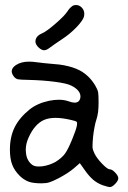

<svg xmlns="http://www.w3.org/2000/svg" viewBox="-20 -740 518 775"><path d="M134.8 -549.3Q123 -561 123 -573.2Q123 -576.7 124 -580.6Q128.4 -596.7 150.9 -606Q168.9 -613.8 205.1 -645.5Q241.7 -677.2 253.4 -695.8Q258.3 -704.1 265.6 -710.4Q272.9 -717.3 278.3 -718.8Q283.2 -719.7 287.1 -719.7Q300.3 -719.7 310.5 -709Q320.3 -698.2 320.3 -684.1Q320.3 -679.2 319.3 -674.3Q315.9 -658.7 289.1 -630.4Q261.7 -602.1 231.4 -582.5Q216.8 -573.2 202.6 -563Q188 -553.2 182.1 -548.3Q175.3 -543 169.4 -540Q163.1 -537.1 157.7 -537.1Q147 -537.6 134.8 -549.3ZM204.1 -86.4Q214.4 -92.8 226.1 -102.5Q237.8 -112.8 243.2 -121.1Q254.9 -137.7 271 -176.8Q287.1 -215.3 290.5 -233.9Q292.5 -245.6 289.1 -248.5Q286.1 -251.5 266.6 -255.9Q231.4 -264.2 204.1 -264.2Q177.7 -264.2 158.7 -256.3Q120.6 -240.2 95.7 -185.5Q84 -159.7 84 -135.3Q84 -128.4 85 -121.1Q88.9 -89.8 110.8 -74.2Q119.6 -67.9 136.7 -67.9Q143.6 -67.9 151.4 -68.8Q179.2 -72.8 204.1 -86.4ZM395 7.8Q374 0.5 356.4 -14.2Q338.9 -29.3 322.3 -53.2Q315.4 -62.5 302.2 -81.5Q294.9 -75.2 279.8 -62Q270.5 -53.7 252.4 -41.5Q233.9 -29.8 217.3 -21Q191.9 -7.8 178.7 -3.9Q166 0 147 0Q115.2 0 96.7 -6.3Q77.6 -13.2 60.5 -29.3Q38.6 -50.8 29.3 -75.2Q20 -99.1 20 -135.7Q20 -187.5 39.1 -226.1Q58.1 -264.6 99.1 -297.9Q130.4 -322.8 177.2 -333Q198.7 -337.4 217.3 -337.4Q239.3 -337.4 256.8 -331.1Q271.5 -325.7 281.2 -325.7Q300.3 -325.7 304.2 -344.7Q304.7 -347.7 304.7 -350.6Q304.7 -375.5 268.6 -394Q251 -403.3 202.6 -409.7Q154.8 -416 97.2 -417.5Q62.5 -418 52.7 -419.9Q43.5 -421.9 36.6 -430.2Q27.3 -441.9 27.3 -452.1Q27.3 -465.8 43.9 -477.1Q64.9 -491.2 97.2 -491.2Q109.9 -491.2 124 -489.3Q133.8 -487.8 155.8 -485.4Q177.7 -483.4 198.7 -481.4Q220.2 -480 238.3 -476.6Q239.3 -476.1 240.2 -476.1Q275.9 -469.2 301.3 -456.1Q340.3 -435.5 364.3 -395Q373.5 -379.4 376 -368.2Q377.9 -356.4 377.9 -327.6Q377.9 -306.6 376 -288.6Q373.5 -270.5 369.1 -257.3Q365.2 -246.6 361.3 -225.6Q357.4 -204.6 355.5 -186Q353.5 -163.1 353.5 -151.4Q353.5 -147.5 353.5 -145Q354.5 -134.3 361.3 -120.6Q371.1 -100.6 392.6 -78.6Q414.1 -56.6 422.9 -56.6Q432.6 -56.6 444.8 -43.5Q457.5 -30.3 457.5 -20.5Q457.5 -10.7 444.8 2.4Q432.6 15.1 423.3 15.1Q419.4 15.1 411.1 12.7Q402.8 10.7 395 7.8Z"/></svg>

Font: Casuwalt
Style: Regular
Weight: 400
Designer: Walter E Stewart
Version: 0.1